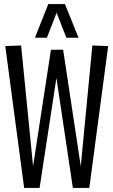

<svg xmlns="http://www.w3.org/2000/svg" viewBox="-20 -926 558 946"><path d="M420 0H339L258 -542L175 0H99L6 -699L84 -702L143 -107L231 -681H291L378 -107L435 -702L513 -699ZM152 -740 218 -906H300L367 -740H307L259 -863L211 -740Z"/></svg>

Font: Georama Condensed
Style: Regular
Weight: 400
Width: 3
Designer: Jean-Baptiste Levee
Foundry: Production Type
Version: Version 1.000